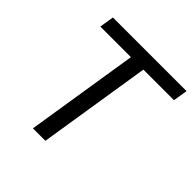

<svg xmlns="http://www.w3.org/2000/svg" viewBox="-185 -854 1003 1003"><g transform="rotate(45 316.5 -352.5)"><path d="M203 0 302 -625H76L89 -705H633L620 -625H394L295 0Z"/></g></svg>

Font: Nunito Sans 10pt SemiCondensed Medium
Style: Italic
Weight: 500
Width: 4
Italic angle: -9°
Designer: Vernon Adams
Foundry: Vernon Adams
Version: Version 3.101;gftools[0.9.27]